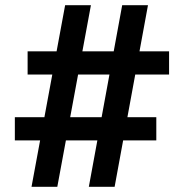

<svg xmlns="http://www.w3.org/2000/svg" viewBox="-20 -709 706 737"><path d="M230 -689H329L200 8H101ZM629 -512V-423H86V-512ZM580 -259V-170H37V-259ZM449 -689H548L420 8H321Z"/></svg>

Font: Gabarito Medium
Style: Regular
Weight: 500
Designer: Leandro Assis / Alvaro Franca / Felipe Casaprima
Foundry: Naipe Foundry
Version: Version 1.000